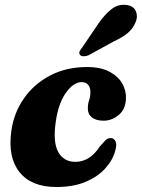

<svg xmlns="http://www.w3.org/2000/svg" viewBox="-20 -755 583 789"><path d="M315.5 -417.5Q282.5 -417.5 251.2 -374.2Q220 -331 209 -254Q197 -170 219.5 -130Q242 -90 289.5 -90Q349.5 -90 390 -153Q405 -170 413.8 -179Q422.5 -188 435.5 -187.5Q448 -187.5 454.5 -174.5Q461 -161.5 454 -137Q443.5 -97 412.5 -62.8Q381.5 -28.5 331.2 -7.5Q281 13.5 212 13.5Q109.5 13.5 60.5 -47.2Q11.5 -108 26.5 -216.5Q36.5 -290 77.5 -349.5Q118.5 -409 185 -444.2Q251.5 -479.5 338 -479.5Q393.5 -479.5 429.5 -460.5Q465.5 -441.5 482.5 -411.5Q499.5 -381.5 497.5 -347.5Q495.5 -305 467.2 -282Q439 -259 406 -259Q374 -259 357 -273.2Q340 -287.5 341 -310.5Q341 -328 346.2 -343Q351.5 -358 351.5 -376.5Q352 -394 342.8 -405.8Q333.5 -417.5 315.5 -417.5ZM385 -659Q411.5 -697 439 -718Q466.5 -739 499.5 -734.5Q528.5 -731 538 -709.5Q547.5 -688 537.5 -664.5Q527 -638 505 -619.5Q483 -601 446 -584L343 -527.5Q333 -523.5 323 -523.8Q313 -524 309 -529.5Q303.5 -536.5 307.5 -544.5Q311.5 -552.5 318.5 -561Z"/></svg>

Font: Fraunces 9pt
Style: Bold Italic
Weight: 700
Italic angle: -16°
Version: Version 1.000;[b76b70a41]